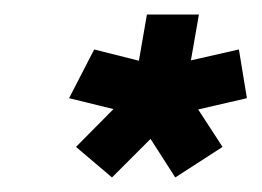

<svg xmlns="http://www.w3.org/2000/svg" viewBox="-20 -723 360 264"><path d="M134 -479 84.5 -521 136 -573 75 -588 109.5 -655 171 -639.5 182 -703H253.5L242.5 -640L308.5 -655L319.5 -588L252.5 -572.5L286 -521L221 -479L187 -532Z"/></svg>

Font: Anybody UltraExpanded Regular
Style: Bold Italic
Weight: 700
Width: 9
Italic angle: -10°
Designer: Tyler Finck
Foundry: Etcetera Type Company
Version: Version 1.010; ttfautohint (v1.8.3) -l 8 -r 50 -G 200 -x 14 